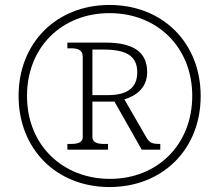

<svg xmlns="http://www.w3.org/2000/svg" viewBox="-20 -745 885 775"><path d="M422 10C636 10 790 -142 790 -357C790 -573 636 -725 422 -725C208 -725 55 -572 55 -358C55 -142 209 10 422 10ZM424 -23C235 -23 89 -157 89 -358C89 -554 229 -692 422 -692C616 -692 756 -553 756 -358C756 -162 616 -23 424 -23ZM252 -141H416V-164H402C376 -164 353 -168 353 -192V-335H442L552 -141H627V-164C594 -164 584 -168 571 -190L482 -344C529 -358 574 -390 574 -454C574 -533 521 -573 406 -573H252V-550H265C291 -550 314 -546 314 -515V-192C314 -168 291 -164 265 -164H252ZM415 -361H353V-545H397C489 -545 534 -520 534 -453C534 -393 497 -361 415 -361Z"/></svg>

Font: Noto Serif Sinhala ExtraLight
Style: Regular
Weight: 200
Designer: Jelle Bosma - Monotype Design Team
Foundry: Monotype Imaging Inc.
Version: Version 2.007